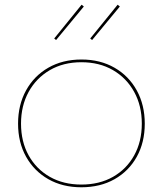

<svg xmlns="http://www.w3.org/2000/svg" viewBox="-20 -785 690 813"><path d="M324.5 8Q245 8 184.8 -26.2Q124.5 -60.5 90.5 -121.2Q56.5 -182 56.5 -261.5Q56.5 -340.5 90.2 -402Q124 -463.5 184.5 -498.2Q245 -533 325 -533Q404.5 -533 465 -498.2Q525.5 -463.5 559.2 -402Q593 -340.5 593 -261.5Q593 -182 559.2 -121.2Q525.5 -60.5 465 -26.2Q404.5 8 324.5 8ZM324.5 -3.5Q401 -3.5 458.5 -36.2Q516 -69 548.2 -127.2Q580.5 -185.5 580.5 -261.5Q580.5 -337 548.2 -395.8Q516 -454.5 458.5 -488Q401 -521.5 324.5 -521.5Q248.5 -521.5 191 -488Q133.5 -454.5 101.2 -395.8Q69 -337 69 -261.5Q69 -185.5 101.2 -127.2Q133.5 -69 191 -36.2Q248.5 -3.5 324.5 -3.5ZM325.5 -765 335 -757.5 217.5 -615.5 209.5 -622ZM478 -765 487.5 -757.5 370 -615.5 362 -622Z"/></svg>

Font: Hepta Slab ExtraLight Thin
Style: Regular
Weight: 250
Version: Version 1.102